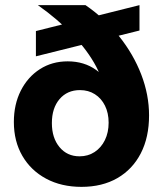

<svg xmlns="http://www.w3.org/2000/svg" viewBox="-20 -720 635 748"><path d="M403.2 -242.1Q403.2 -203.9 388.7 -174.2Q374.1 -144.6 348.6 -127.8Q323 -111 289.9 -111Q241.6 -111 211.9 -146.8Q182.1 -182.6 182.1 -240.4Q182.1 -298.8 212 -333.9Q242 -369 291.4 -369Q324.6 -369 349.7 -352.9Q374.8 -336.9 389 -308.3Q403.2 -279.6 403.2 -242.1ZM313.1 -700H127.5Q205.4 -644.9 263.8 -583.6Q322.1 -522.4 354.7 -460.6Q387.2 -398.8 387.2 -342.4L415.9 -357.6Q401.3 -414.1 354.5 -447.5Q307.8 -481 243.8 -481Q182.7 -481 135.4 -450.6Q88.1 -420.2 61 -366.8Q34 -313.3 34 -244.7Q34 -169.5 67.2 -112.6Q100.3 -55.7 159.7 -23.9Q219.1 8 297.5 8Q378.1 8 437.3 -26.1Q496.4 -60.3 528.6 -122.8Q560.7 -185.2 560.7 -270.6Q560.7 -350.5 530.3 -429.7Q499.8 -508.8 444.2 -578.5Q388.6 -648.1 313.1 -700ZM119.9 -599V-500.6L523.4 -601.1V-700Z"/></svg>

Font: Overused Grotesk Light
Style: Regular
Weight: 300
Designer: RandomMaerks
Version: Version 0.005